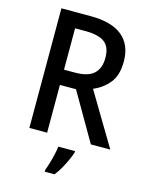

<svg xmlns="http://www.w3.org/2000/svg" viewBox="-135 -800 871 1107"><g transform="rotate(15 300.0 -246.5)"><path d="M91 0V-714H265Q391 -714 454.5 -662Q518 -610 518 -510Q518 -428 480.5 -382Q443 -336 387 -313L574 0H458L293 -285H197V0ZM262 -376Q340 -376 375 -408.5Q410 -441 410 -503Q410 -568 373.5 -595.5Q337 -623 259 -623H197V-376ZM242 209Q249 192 257 165Q265 138 271.5 110Q278 82 280 61H380V69Q374 88 362 115Q350 142 334 170.5Q318 199 300 221H242Z"/></g></svg>

Font: Noto Sans Mono Medium
Style: Regular
Weight: 500
Designer: Monotype Design Team
Foundry: Monotype Imaging Inc.
Version: Version 2.014